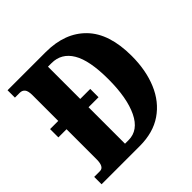

<svg xmlns="http://www.w3.org/2000/svg" viewBox="-183 -872 1031 1031"><g transform="rotate(-45 332.0 -357.0)"><path d="M18 0V-56H62Q94 -56 94 -114V-342H32V-405H94V-601Q94 -633 83.5 -645.5Q73 -658 55 -658H18V-714H308Q454 -714 537 -628.5Q620 -543 620 -373Q620 -264 584.5 -179.5Q549 -95 479.5 -47.5Q410 0 308 0ZM288 -65Q363 -65 403 -148Q443 -231 443 -373Q443 -516 403 -583Q363 -650 288 -650H261V-405H337V-342H261V-65Z"/></g></svg>

Font: Noto Serif Armenian ExtraCondensed Black
Style: Regular
Weight: 900
Width: 2
Designer: Monotype Design Team
Foundry: Monotype Imaging Inc.
Version: Version 2.008; ttfautohint (v1.8.4.7-5d5b)